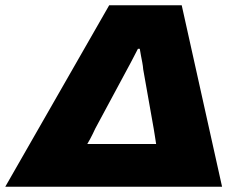

<svg xmlns="http://www.w3.org/2000/svg" viewBox="-37 -708 937 728"><path d="M-17 0 377 -688H652L805 0ZM294 -162H555Q553 -177 550.5 -191Q548 -205 546 -219L506 -445Q505 -458 502.5 -471Q500 -484 497.5 -497Q495 -510 493 -523H486Q479 -510 472.5 -497Q466 -484 459 -471Q452 -458 445 -445L324 -220Q320 -211 315 -201Q310 -191 305 -181.5Q300 -172 294 -162Z"/></svg>

Font: Archivo SemiExpanded Black
Style: Italic
Weight: 900
Width: 6
Italic angle: -10°
Designer: Hector Gatti
Foundry: Omnibus-Type
Version: Version 2.001